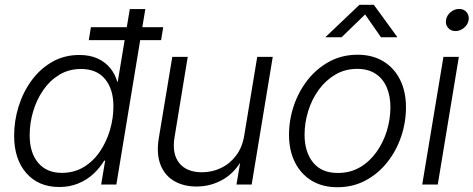

<svg xmlns="http://www.w3.org/2000/svg" viewBox="-20 -765 1963 796"><path d="M226.1 10.3Q139.2 10.3 88.9 -47.6Q38.6 -105.5 38.6 -202.1Q38.6 -264.2 57.1 -323.7Q75.7 -383.3 111.1 -431.6Q146.5 -480 196.5 -508.5Q246.6 -537.1 309.1 -537.1Q353.5 -537.1 385.7 -522Q418 -506.8 438 -481.4Q458 -456.1 465.8 -426.8H468.3L518.1 -727.5H582.5L462.4 0H399.4L416 -99.1H412.1Q393.6 -68.4 366.5 -43.5Q339.4 -18.6 304 -4.2Q268.6 10.3 226.1 10.3ZM236.3 -48.3Q287.1 -48.3 326.9 -72.3Q366.7 -96.2 394 -136.5Q421.4 -176.8 435.8 -225.6Q450.2 -274.4 450.2 -324.2Q450.2 -395.5 415.5 -437.3Q380.9 -479 315.9 -479Q265.6 -479 226.1 -455.1Q186.5 -431.2 159.2 -391.4Q131.8 -351.6 117.4 -303Q103 -254.4 103 -204.1Q103 -131.8 138.2 -90.1Q173.3 -48.3 236.3 -48.3ZM348.1 -598.6 356.9 -652.3H656.7L647.9 -598.6Z M794.9 8.3Q741.2 8.3 701.9 -14.6Q662.6 -37.6 645.3 -82.3Q627.9 -127 638.2 -191.4L694.3 -529.3H758.3L703.6 -195.8Q692.4 -127.4 723.1 -89.1Q753.9 -50.8 817.4 -50.8Q859.4 -50.8 896.5 -68.6Q933.6 -86.4 959.2 -120.6Q984.9 -154.8 992.7 -204.1L1046.4 -529.3H1110.8L1023.4 0H960.4L981.4 -124.5H995.1Q961.4 -55.2 908.9 -23.4Q856.4 8.3 794.9 8.3Z M1378.9 11.2Q1316.9 11.2 1272 -16.1Q1227.1 -43.5 1202.6 -92.5Q1178.2 -141.6 1178.2 -206.1Q1178.2 -268.6 1198.5 -327.9Q1218.8 -387.2 1256.3 -434.6Q1293.9 -481.9 1346.2 -510Q1398.4 -538.1 1462.4 -538.1Q1524.4 -538.1 1569.3 -510.7Q1614.3 -483.4 1638.7 -434.3Q1663.1 -385.3 1663.1 -320.3Q1663.1 -257.3 1642.8 -198Q1622.6 -138.7 1585 -91.6Q1547.4 -44.4 1495.1 -16.6Q1442.9 11.2 1378.9 11.2ZM1380.4 -47.9Q1432.1 -47.9 1472.4 -71.5Q1512.7 -95.2 1541 -135Q1569.3 -174.8 1584 -223.1Q1598.6 -271.5 1598.6 -320.3Q1598.6 -367.7 1583 -403.6Q1567.4 -439.5 1536.6 -459.5Q1505.9 -479.5 1460.9 -479.5Q1410.6 -479.5 1370.4 -455.8Q1330.1 -432.1 1301.5 -392.8Q1272.9 -353.5 1257.8 -304.7Q1242.7 -255.9 1242.7 -206.1Q1242.7 -135.3 1277.8 -91.6Q1313 -47.9 1380.4 -47.9ZM1396 -610.4H1330.1L1330.6 -612.3L1470.2 -745.1H1529.8L1626.5 -612.3L1626 -610.4H1559.6L1493.7 -705.1Z M1730.5 0 1818.4 -529.3H1882.3L1794.9 0ZM1868.2 -636.2Q1849.1 -636.2 1837.6 -649.7Q1826.2 -663.1 1829.1 -682.1Q1832 -701.2 1848.1 -714.6Q1864.3 -728 1883.3 -728Q1902.8 -728 1914.3 -714.6Q1925.8 -701.2 1922.9 -682.1Q1919.9 -663.1 1903.8 -649.7Q1887.7 -636.2 1868.2 -636.2Z"/></svg>

Font: Inter 24pt Light
Style: Italic
Weight: 300
Italic angle: -9.3988°
Designer: Rasmus Andersson
Foundry: rsms
Version: Version 4.001;git-66647c0bb